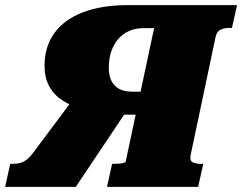

<svg xmlns="http://www.w3.org/2000/svg" viewBox="-70 -730 946 750"><path d="M441 -321 226 0H-50L-30 -90H-21Q-8 -90 5 -92.5Q18 -95 31 -104Q44 -113 57 -130L211 -336ZM429 -710H856L836 -621H825Q805 -621 790.5 -613.5Q776 -606 772 -585L675 -126Q670 -103 682 -96.5Q694 -90 713 -90H724L704 0H348L368 -90H378Q387 -90 397 -91Q407 -92 414 -94Q421 -96 421 -99L532 -620H490Q460 -620 435.5 -609.5Q411 -599 393 -579Q375 -559 365 -530Q355 -501 355 -465Q355 -437 364.5 -416Q374 -395 394 -383.5Q414 -372 445 -372H518L499 -282H361Q344 -282 329 -285Q314 -288 297 -291L253 -303Q207 -316 173.5 -338Q140 -360 122 -393.5Q104 -427 104 -473Q104 -548 142.5 -601Q181 -654 254 -682Q327 -710 429 -710Z"/></svg>

Font: Roboto Serif Black
Style: Italic
Weight: 900
Italic angle: -10°
Version: Version 1.008